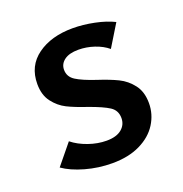

<svg xmlns="http://www.w3.org/2000/svg" viewBox="-88 -504 562 589"><g transform="rotate(-20 193.5 -209.5)"><path d="M26 -37 80 -103Q101 -86 131 -75.5Q161 -65 190 -65Q222 -65 239 -79Q256 -93 256 -115Q256 -140 236 -153Q216 -166 171 -182Q132 -195 108 -207Q84 -219 66.5 -242Q49 -265 49 -301Q49 -360 94 -392.5Q139 -425 209 -425Q243 -425 279.5 -417.5Q316 -410 342 -397L298 -325Q280 -340 254.5 -348.5Q229 -357 203 -357Q173 -357 157 -345Q141 -333 141 -314Q141 -291 161.5 -278Q182 -265 224 -251Q264 -238 289.5 -225.5Q315 -213 333 -189.5Q351 -166 351 -129Q351 -93 331.5 -62Q312 -31 274 -12.5Q236 6 183 6Q138 6 95.5 -6Q53 -18 26 -37Z"/></g></svg>

Font: Ysabeau Semibold
Style: Regular
Weight: 600
Designer: Christian Thalmann (Catharsis Fonts)
Version: Version 0.003